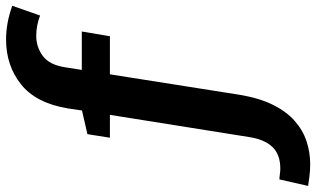

<svg xmlns="http://www.w3.org/2000/svg" viewBox="-354 -596 1068 649"><g transform="rotate(-90 180.5 -272.0)"><path d="M-50 242Q-72 242 -91 239.5Q-110 237 -124 235L-102 138Q-94 138 -84.5 139.5Q-75 141 -65 141Q-41 141 -22.5 134Q-4 127 8.5 113.5Q21 100 29 81Q37 62 41 37L119 -452L129 -435H39L51 -511L147 -533L128 -509L138 -577Q156 -685 219.5 -735.5Q283 -786 371 -786Q427 -786 485 -765L452 -671Q418 -684 384 -684Q345 -684 315 -661.5Q285 -639 277 -586L265 -510L252 -530H398L382 -435H241L256 -452L184 4Q173 70 150.5 115.5Q128 161 96.5 189Q65 217 27.5 229.5Q-10 242 -50 242Z"/></g></svg>

Font: Bitter Thin
Style: Bold Italic
Weight: 700
Italic angle: -9°
Version: Version 3.021